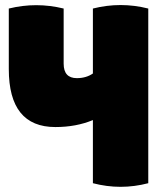

<svg xmlns="http://www.w3.org/2000/svg" viewBox="-20 -716 605 742"><path d="M14 -449V-683Q120 -709 226 -683V-470Q226 -414 277 -414Q313 -414 339 -432V-683Q446 -710 553 -683V-8Q446 20 339 -8V-252Q274 -225 194 -225Q14 -225 14 -449Z"/></svg>

Font: Lilita One Rus
Style: Regular
Weight: 400
Designer: Juan Montoreano
Foundry: Juan Montoreano
Version: Version 1.002